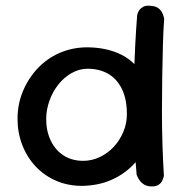

<svg xmlns="http://www.w3.org/2000/svg" viewBox="-20 -670 653 690"><path d="M275 -2Q224 -2 181.5 -20.5Q139 -39 108 -72Q77 -105 60 -149Q43 -193 43 -243Q43 -296 62.5 -342.5Q82 -389 115.5 -424.5Q149 -460 193.5 -479.5Q238 -499 290 -500Q363 -500 416 -473.5Q469 -447 497.5 -391.5Q526 -336 526 -250Q526 -200 508.5 -155.5Q491 -111 458 -77Q425 -43 379 -23Q333 -3 275 -2ZM279 -92Q310 -92 338.5 -105.5Q367 -119 388.5 -142Q410 -165 423 -195.5Q436 -226 436 -259Q436 -315 417.5 -351.5Q399 -388 367.5 -405.5Q336 -423 295 -423Q265 -423 237.5 -407.5Q210 -392 189.5 -366Q169 -340 157.5 -307.5Q146 -275 146 -242Q146 -199 162.5 -164.5Q179 -130 209 -111Q239 -92 279 -92ZM526 0Q509 0 498.5 -6.5Q488 -13 482 -21.5Q476 -30 473.5 -36Q471 -42 471 -42Q467 -85 464.5 -141.5Q462 -198 461 -260.5Q460 -323 461.5 -386Q463 -449 466 -508Q469 -567 473 -616Q473 -616 474.5 -621.5Q476 -627 481 -634Q486 -641 495.5 -646Q505 -651 522 -649Q539 -648 548.5 -641Q558 -634 562.5 -625Q567 -616 568.5 -609Q570 -602 570 -602Q567 -563 565.5 -509Q564 -455 563 -393.5Q562 -332 562 -269Q562 -206 564 -146.5Q566 -87 569 -38Q569 -38 567.5 -32.5Q566 -27 562.5 -19.5Q559 -12 550 -6Q541 0 526 0Z"/></svg>

Font: Sour Gummy
Style: Regular
Weight: 400
Designer: Stefie Justprince
Foundry: Eifetstype
Version: Version 1.000